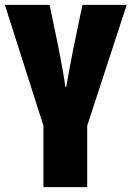

<svg xmlns="http://www.w3.org/2000/svg" viewBox="-20 -768 540 788"><path d="M158.2 0V-252L0 -748H183.6L219.7 -574.2Q241.2 -466.8 248 -412.1H252Q259.8 -460.9 282.2 -574.2L318.4 -748H500L337.9 -252V0Z"/></svg>

Font: Gen Shin Gothic Monospace Heavy
Style: Bold
Weight: 800
Designer: [Source Han Sans]
Ryoko NISHIZUKA  (kana & ideographs); Paul D. Hunt (Latin, Greek & Cyrillic); Wenlong ZHANG  (bopomofo
Version: Version 1.002.20150607